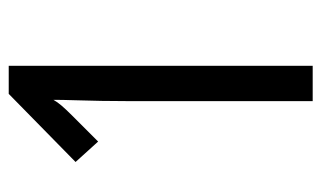

<svg xmlns="http://www.w3.org/2000/svg" viewBox="-172 -582 754 451"><g transform="rotate(-90 205.5 -357.0)"><path d="M193 0V-437Q193 -465 193.5 -496.5Q194 -528 195 -558Q196 -588 196 -609Q191 -600 182.5 -590Q174 -580 159 -565L98 -504L50 -557L210 -714H276V0Z"/></g></svg>

Font: Noto Sans Devanagari ExtraCondensed
Style: Regular
Weight: 400
Width: 2
Designer: Jelle Bosma - Monotype Design Team
Foundry: Monotype Imaging Inc.
Version: Version 2.006